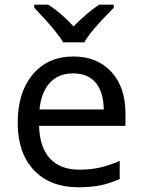

<svg xmlns="http://www.w3.org/2000/svg" viewBox="-20 -786 604 816"><path d="M291 -474.1Q228 -474.1 191.4 -433.6Q154.8 -393.1 147.9 -320.8H420.9Q419.9 -396 386.2 -435.1Q352.5 -474.1 291 -474.1ZM313 9.8Q192.4 9.8 123.8 -63.2Q55.2 -136.2 55.2 -264.2Q55.2 -393.1 119.1 -469.5Q183.1 -545.9 292 -545.9Q393.1 -545.9 453.1 -480.7Q513.2 -415.5 513.2 -304.2V-251H146Q148.4 -159.7 192.4 -112.3Q236.3 -64.9 316.9 -64.9Q359.9 -64.9 398.4 -72.5Q437 -80.1 488.8 -102.1V-24.9Q444.3 -5.9 405.3 2Q366.2 9.8 313 9.8ZM125.5 -766.1H185.5Q241.2 -730 292.5 -673.8Q354 -735.4 401.4 -766.1H463.4V-752.9Q363.3 -652.8 338.4 -606H248.5Q219.2 -655.8 125.5 -752.9Z"/></svg>

Font: NotoSans
Style: Regular
Weight: 400
Designer: Monotype Design team
Foundry: Monotype Imaging Inc.
Version: Version 1.04; ttfautohint (v1.4.1)